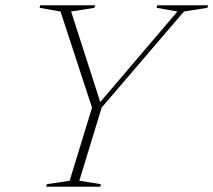

<svg xmlns="http://www.w3.org/2000/svg" viewBox="-20 -705 806 725"><path d="M650 -661.5 571 -675.5 574 -685H766L763 -675.5L674.5 -661.5L364 -299L279.5 -22.5L361 -9.5L358.5 0H154.5L157 -9.5L243 -22.5L327.5 -298.5L208.5 -661.5L129.5 -675.5L132 -685H339L336.5 -675.5L248.5 -661.5L362 -309L349 -308.5Z"/></svg>

Font: Newsreader 36pt ExtraLight
Style: Italic
Weight: 250
Italic angle: -17°
Designer: Hugues Gentile
Foundry: Production Type
Version: Version 1.003